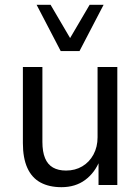

<svg xmlns="http://www.w3.org/2000/svg" viewBox="-20 -768 583 797"><path d="M235 9Q184 9 148 -10.5Q112 -30 93.5 -71Q75 -112 75 -174V-490H156V-179Q156 -138 167 -111.5Q178 -85 200 -72.5Q222 -60 254 -60Q292 -60 321.5 -77.5Q351 -95 368 -126.5Q385 -158 385 -198V-490H467V0H389V-102H394Q374 -51 333.5 -21Q293 9 235 9ZM232 -556 132 -748H190L271 -610L352 -748H410L310 -556Z"/></svg>

Font: Nunito Sans 10pt SemiCondensed
Style: Regular
Weight: 400
Width: 4
Designer: Vernon Adams
Foundry: Vernon Adams
Version: Version 3.101;gftools[0.9.27]